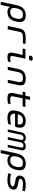

<svg xmlns="http://www.w3.org/2000/svg" viewBox="2226 -2974 948 5440"><g transform="rotate(90 2700.0 -254.0)"><path d="M593 -244 595 -256C631 -425 572 -509 415 -509C259 -509 164 -425 128 -256L31 200H119L174 -55H182C207 -15 238 9 320 9C468 9 556 -72 593 -244ZM215 -247 216 -253C242 -376 297 -430 398 -430C500 -430 533 -376 507 -253L506 -247C479 -124 424 -70 322 -70C221 -70 188 -124 215 -247Z M1075 -430C1107 -430 1163 -429 1209 -427L1225 -502C1177 -507 1128 -509 1076 -509C887 -509 815 -464 787 -334L716 0H811L882 -334C899 -412 942 -430 1075 -430Z M1638 -70C1573 -70 1556 -88 1573 -169L1643 -500H1371L1355 -422H1535L1480 -165C1452 -33 1486 9 1601 9C1636 9 1665 5 1725 -6L1741 -80C1701 -73 1666 -70 1638 -70ZM1557 -651C1550 -618 1572 -597 1618 -597C1663 -597 1692 -618 1699 -651L1700 -653C1707 -687 1686 -708 1641 -708C1595 -708 1565 -687 1558 -653Z M1934 -295 1871 0H1961L2023 -291C2043 -388 2094 -430 2191 -430C2287 -430 2321 -388 2301 -291L2239 0H2328L2391 -295C2422 -444 2366 -509 2208 -509C2050 -509 1965 -444 1934 -295Z M2808 -70C2720 -70 2696 -88 2713 -169L2767 -422H2995L3011 -500H2783L2811 -630H2719L2691 -500H2592L2576 -422H2675L2620 -165C2592 -33 2634 9 2771 9C2812 9 2845 5 2915 -6L2931 -80C2883 -73 2841 -70 2808 -70Z M3589 -268C3622 -422 3566 -509 3412 -509C3253 -509 3157 -425 3121 -256L3119 -244C3083 -73 3146 9 3318 9C3369 9 3435 1 3497 -14L3513 -90C3466 -79 3389 -70 3342 -70C3235 -70 3192 -111 3202 -207H3537C3570 -207 3579 -223 3589 -268ZM3217 -283C3246 -385 3300 -430 3395 -430C3489 -430 3523 -379 3504 -283Z M3726 -371 3647 0H3718L3795 -362C3807 -421 3839 -446 3887 -446C3934 -446 3953 -421 3941 -362L3864 0H3936L4013 -362C4025 -421 4056 -446 4104 -446C4152 -446 4171 -421 4159 -362L4082 0H4154L4233 -371C4253 -467 4214 -509 4120 -509C4069 -509 4034 -495 4000 -457H3994C3976 -495 3948 -509 3897 -509C3802 -509 3746 -467 3726 -371Z M4793 -244 4795 -256C4831 -425 4772 -509 4615 -509C4459 -509 4364 -425 4328 -256L4231 200H4319L4374 -55H4382C4407 -15 4438 9 4520 9C4668 9 4756 -72 4793 -244ZM4415 -247 4416 -253C4442 -376 4497 -430 4598 -430C4700 -430 4733 -376 4707 -253L4706 -247C4679 -124 4624 -70 4522 -70C4421 -70 4388 -124 4415 -247Z M5135 -207C5214 -192 5269 -181 5259 -133C5250 -90 5201 -70 5088 -70C5025 -70 4963 -77 4907 -90L4891 -14C4949 1 5007 9 5076 9C5236 9 5329 -37 5350 -138C5376 -259 5262 -279 5166 -296C5103 -307 5037 -317 5049 -370C5057 -410 5100 -430 5208 -430C5269 -430 5329 -423 5381 -410L5397 -486C5343 -501 5286 -509 5222 -509C5064 -509 4978 -463 4958 -365C4931 -238 5051 -223 5135 -207Z"/></g></svg>

Font: LT Wave Mono
Style: Italic
Weight: 400
Designer: Daniel Lyons
Version: Version 2.5 (Glyphs App)